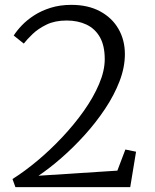

<svg xmlns="http://www.w3.org/2000/svg" viewBox="-20 -771 638 791"><path d="M31.5 -33.5Q81 -64.5 134 -108.8Q187 -153 236.5 -205.8Q286 -258.5 325.5 -314.2Q365 -370 388.2 -424.8Q411.5 -479.5 411.5 -527Q411.5 -583 391.5 -618Q371.5 -653 336 -669.8Q300.5 -686.5 254.5 -686.5Q206.5 -686.5 172 -669.8Q137.5 -653 114.5 -631Q91.5 -609 78 -591.5L36.5 -624.5Q49 -644.5 70 -666.5Q91 -688.5 120.8 -707.8Q150.5 -727 189 -739Q227.5 -751 274 -751Q342.5 -751 392 -724.5Q441.5 -698 468 -652Q494.5 -606 494.5 -548Q494.5 -493.5 472.5 -436.2Q450.5 -379 413.2 -323Q376 -267 329.5 -215.5Q283 -164 233.5 -120.8Q184 -77.5 138.5 -47L463.5 -68L496.5 -155L540.5 -146L516.5 0H43.5Z"/></svg>

Font: Merriweather 20pt Light
Style: Regular
Weight: 300
Version: Version 2.100